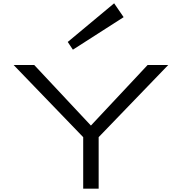

<svg xmlns="http://www.w3.org/2000/svg" viewBox="-20 -1144 1102 1164"><path d="M484.4 -312.5 62.5 -750H187.5L531.2 -382.8L875 -750H1000L578.1 -312.5V0H484.4ZM390.6 -889.6 671.9 -1124 729.5 -1040 421.9 -842.8Z"/></svg>

Font: Michroma+
Style: Regular
Weight: 400
Designer: beogot
Foundry: beogot
Version: Version